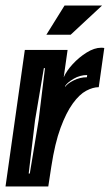

<svg xmlns="http://www.w3.org/2000/svg" viewBox="-30 -676 398 696"><path d="M-10 0 60 -495H215L201 -396Q211 -419 233.5 -443.5Q256 -468 284 -485.5Q312 -503 337 -503Q344 -503 348 -502L328 -360Q307 -360 282.5 -347Q258 -334 234 -301Q210 -268 189.5 -212.5Q169 -157 156 -72L145 0ZM74 -47H78L110 -240L133 -429H129L97 -240ZM206 -361Q214 -373 237 -384.5Q260 -396 285 -396L286 -404Q260 -404 237 -390.5Q214 -377 206 -364ZM138 -550 204 -656H340L226 -550Z"/></svg>

Font: Alumni Sans Inline One
Style: Italic
Weight: 400
Italic angle: -8°
Designer: Robert E. Leuschke
Foundry: Robert E. Leuschke
Version: Version 1.100; ttfautohint (v1.8.3)